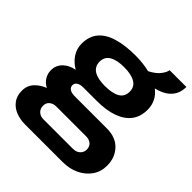

<svg xmlns="http://www.w3.org/2000/svg" viewBox="-216 -766 1109 1109"><g transform="rotate(45 338.0 -212.0)"><path d="M164 194Q124 194 90 180.5Q56 167 35 139Q14 111 14 69Q14 27 40.5 -1.5Q67 -30 105 -44Q78 -58 63.5 -81.5Q49 -105 49 -134Q49 -174 77.5 -201.5Q106 -229 149 -236Q110 -259 88 -292.5Q66 -326 66 -367Q66 -427 98 -465Q130 -503 190.5 -521Q251 -539 336 -539Q368 -539 397 -535.5Q426 -532 450 -526Q493 -548 512.5 -574Q532 -600 534 -618H671Q671 -581 656 -554Q641 -527 613.5 -509.5Q586 -492 548 -483Q576 -462 591 -432.5Q606 -403 606 -367Q606 -310 577 -272Q548 -234 493.5 -214.5Q439 -195 361 -195H253Q226 -195 212 -185.5Q198 -176 198 -160Q198 -144 211.5 -134Q225 -124 254 -124H515Q588 -124 628.5 -81Q669 -38 669 27Q669 77 642.5 114.5Q616 152 572 173Q528 194 472 194ZM218 98H460Q477 98 490.5 91.5Q504 85 512 72.5Q520 60 520 45Q520 19 503.5 6Q487 -7 463 -7H220Q195 -7 178.5 6.5Q162 20 162 44Q162 68 178 83Q194 98 218 98ZM336 -289Q394 -289 426.5 -307.5Q459 -326 459 -367Q459 -407 426.5 -426Q394 -445 336 -445Q278 -445 245.5 -426Q213 -407 213 -367Q213 -340 227.5 -322.5Q242 -305 269.5 -297Q297 -289 336 -289Z"/></g></svg>

Font: Archivo SemiExpanded
Style: Bold
Weight: 700
Width: 6
Designer: Hector Gatti
Foundry: Omnibus-Type
Version: Version 2.001